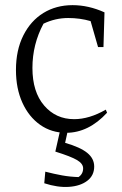

<svg xmlns="http://www.w3.org/2000/svg" viewBox="-20 -509 475 746"><path d="M237 7Q180 7 136 -24Q92 -55 67 -110Q42 -165 42 -237Q42 -314 70.5 -371Q99 -428 148.5 -458.5Q198 -489 262 -489Q324 -489 386 -461L382 -326H361L332 -427Q291 -439 245 -439Q195 -439 149 -417Q106 -337 106 -245Q106 -152 151.5 -99Q197 -46 268 -46Q327 -46 391 -83L396 -71Q324 7 237 7ZM216 -13H246L233 46Q292 63 319 85Q346 107 346 138Q346 173 319 193.5Q292 214 248 217Q204 220 152 203L156 158Q191 167 221.5 172.5Q252 178 285 179Q303 167 303 145Q303 127 279.5 113Q256 99 195 80Z"/></svg>

Font: Piazzolla Light
Style: Regular
Weight: 300
Designer: Juan Pablo del Peral
Foundry: Huerta Tipografica
Version: Version 1.330